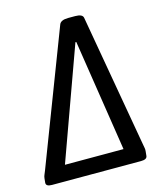

<svg xmlns="http://www.w3.org/2000/svg" viewBox="-122 -780 718 858"><g transform="rotate(-15 237.5 -351.0)"><path d="M12 0Q-16 0 -15 -17L-13 -37Q-12 -46 -9 -52.5Q-6 -59 -1 -72L233 -683Q240 -702 275 -702H307Q341 -702 344 -684L451 -72Q453 -59 454.5 -52.5Q456 -46 455 -37L453 -17Q452 0 424 0ZM278 -589 91 -72H362L282 -589Z"/></g></svg>

Font: Asap Condensed Condensed Regular
Style: Italic
Weight: 400
Width: 3
Italic angle: -6°
Designer: Pablo Cosgaya
Foundry: Omnibus-Type
Version: Version 3.001; ttfautohint (v1.8.4.7-5d5b)